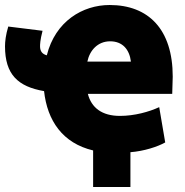

<svg xmlns="http://www.w3.org/2000/svg" viewBox="-27 -578 738 767"><path d="M494 169H345V23C223 -6 162 -96 149 -214C45 -232 -7 -280 -7 -393C-7 -412 -4 -439 6 -472L143 -455C133 -417 133 -399 133 -393C133 -373 142 -362 160 -357C194 -493 303 -558 411 -558C566 -558 663 -461 663 -272C663 -250 661 -224 661 -203H324C338 -148 380 -115 452 -115C510 -115 568 -131 609 -150L633 -9C603 8 548 26 494 30ZM322 -332H496C490 -381 462 -413 413 -413C363 -413 331 -376 322 -332Z"/></svg>

Font: Repo ExtraBold
Style: Bold
Weight: 700
Designer: Stefan Peev
Foundry: Context Ltd
Version: Version 1.502